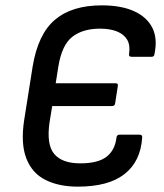

<svg xmlns="http://www.w3.org/2000/svg" viewBox="-20 -686 612 717"><path d="M271 11Q200 11 150 -14Q100 -39 78.5 -94Q57 -149 70 -236L102 -438Q122 -559 185.5 -612.5Q249 -666 360 -666Q432 -666 480 -644.5Q528 -623 548.5 -583Q569 -543 557 -485Q556 -474 547 -474H471Q460 -474 462 -485Q467 -517 455 -537.5Q443 -558 417 -568.5Q391 -579 354 -579Q289 -579 250 -548.5Q211 -518 198 -438L188 -375H412Q422 -375 420 -365L410 -300Q409 -290 398 -290H175L165 -229Q153 -146 182.5 -111Q212 -76 280 -76Q345 -76 377 -100Q409 -124 415 -172Q416 -183 426 -183H502Q512 -183 511 -172Q505 -83 445 -36Q385 11 271 11Z"/></svg>

Font: Sofia Sans Semi Condensed SemiBold
Style: Italic
Weight: 600
Italic angle: -9°
Version: Version 4.100